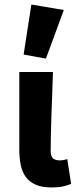

<svg xmlns="http://www.w3.org/2000/svg" viewBox="-20 -813 341 845"><path d="M206 12Q165 12 137.5 0Q110 -12 94 -33.5Q78 -55 71.5 -86Q65 -117 65 -155V-496H213Q212 -452 210 -404.5Q208 -357 206.5 -310.5Q205 -264 204 -222Q203 -180 203 -149Q203 -125 213.5 -116Q224 -107 244 -107Q250 -107 259 -108.5Q268 -110 276 -113L293 -4Q277 3 257.5 7.5Q238 12 206 12ZM84 -573 118 -793 261 -769 182 -555Z"/></svg>

Font: Font
Style: ¶
Weight: 700
Designer: Paul D. Hunt
Foundry: Adobe Systems Incorporated
Version: Version 3.000